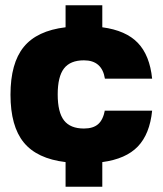

<svg xmlns="http://www.w3.org/2000/svg" viewBox="-20 -610 620 732"><path d="M380 -190V-188H560Q551 -99 505.5 -51.5Q460 -4 370 8V102H230V8Q121 -5 70.5 -67Q20 -129 20 -249Q20 -369 70.5 -431Q121 -493 230 -506V-590H370V-506Q460 -494 505.5 -446.5Q551 -399 560 -310H380Q369 -380 300 -380Q248 -380 224 -349Q200 -318 200 -250Q200 -182 224 -151Q248 -120 300 -120Q335 -120 354 -136.5Q373 -153 380 -190Z"/></svg>

Font: Fivo Sans Modern Heavy
Style: Regular
Weight: 900
Designer: Alexander Slobzheninov
Foundry: Alexander Slobzheninov
Version: 1.0